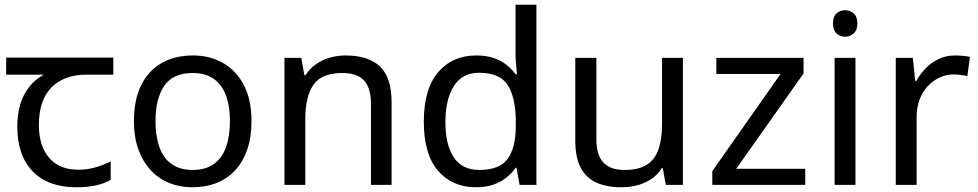

<svg xmlns="http://www.w3.org/2000/svg" viewBox="-20 -780 4127 810"><path d="M301 10Q183 10 118 -57Q53 -124 53 -245Q53 -325 82 -380.5Q111 -436 165 -465H6V-537H458V-465H345Q251 -465 197.5 -411.5Q144 -358 144 -252Q144 -165 187 -114.5Q230 -64 310 -64Q347 -64 381 -73.5Q415 -83 447 -99V-21Q418 -5 383 2.5Q348 10 301 10Z M1041 -269Q1041 -202 1023.5 -150.5Q1006 -99 973.5 -63Q941 -27 894.5 -8.5Q848 10 791 10Q738 10 693 -8.5Q648 -27 615 -63Q582 -99 563.5 -150.5Q545 -202 545 -269Q545 -358 575 -419.5Q605 -481 661 -513.5Q717 -546 794 -546Q867 -546 922.5 -513.5Q978 -481 1009.5 -419.5Q1041 -358 1041 -269ZM636 -269Q636 -206 652.5 -159.5Q669 -113 704 -88Q739 -63 793 -63Q847 -63 882 -88Q917 -113 933.5 -159.5Q950 -206 950 -269Q950 -333 933 -378Q916 -423 881.5 -447.5Q847 -472 792 -472Q710 -472 673 -418Q636 -364 636 -269Z M1438 -546Q1534 -546 1583 -499.5Q1632 -453 1632 -349V0H1545V-343Q1545 -408 1516 -440Q1487 -472 1425 -472Q1336 -472 1302 -422Q1268 -372 1268 -278V0H1180V-536H1251L1264 -463H1269Q1287 -491 1313.5 -509.5Q1340 -528 1372 -537Q1404 -546 1438 -546Z M1988 10Q1888 10 1828 -59.5Q1768 -129 1768 -267Q1768 -405 1828.5 -475.5Q1889 -546 1989 -546Q2031 -546 2062 -535.5Q2093 -525 2116 -507Q2139 -489 2155 -467H2161Q2160 -480 2157.5 -505.5Q2155 -531 2155 -546V-760H2243V0H2172L2159 -72H2155Q2139 -49 2116 -30.5Q2093 -12 2061.5 -1Q2030 10 1988 10ZM2002 -63Q2087 -63 2121.5 -109.5Q2156 -156 2156 -250V-266Q2156 -366 2123 -419.5Q2090 -473 2001 -473Q1930 -473 1894.5 -416.5Q1859 -360 1859 -265Q1859 -169 1894.5 -116Q1930 -63 2002 -63Z M2861 -536V0H2789L2776 -71H2772Q2755 -43 2728 -25Q2701 -7 2669 1.5Q2637 10 2602 10Q2538 10 2494.5 -10.5Q2451 -31 2429 -74Q2407 -117 2407 -185V-536H2496V-191Q2496 -127 2525 -95Q2554 -63 2615 -63Q2675 -63 2709.5 -85.5Q2744 -108 2758.5 -151.5Q2773 -195 2773 -257V-536Z M3377 0H2985V-58L3273 -468H3002V-536H3370V-470L3086 -68H3377Z M3589 -536V0H3501V-536ZM3546 -737Q3566 -737 3581.5 -723.5Q3597 -710 3597 -681Q3597 -653 3581.5 -639Q3566 -625 3546 -625Q3524 -625 3509 -639Q3494 -653 3494 -681Q3494 -710 3509 -723.5Q3524 -737 3546 -737Z M4009 -546Q4024 -546 4041.5 -544.5Q4059 -543 4072 -540L4061 -459Q4048 -462 4032.5 -464Q4017 -466 4003 -466Q3972 -466 3944 -453Q3916 -440 3894 -416.5Q3872 -393 3859.5 -360Q3847 -327 3847 -286V0H3759V-536H3831L3841 -438H3845Q3862 -468 3886 -492.5Q3910 -517 3941 -531.5Q3972 -546 4009 -546Z"/></svg>

Font: utelugu25
Style: Book
Weight: 400
Designer: Jelle Bosma - Monotype Design Team
Foundry: Monotype Imaging Inc.
Version: Version 2.003